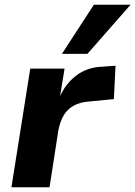

<svg xmlns="http://www.w3.org/2000/svg" viewBox="-20 -786 568 806"><path d="M28 0 107 -498H251L231 -374H229Q251 -430 297 -466.5Q343 -503 407 -506L465 -510L458 -370L355 -360Q315 -357 288.5 -342Q262 -327 247 -301Q232 -275 225 -239L188 0ZM240 -560 374 -766H528L347 -560Z"/></svg>

Font: Nunito Sans 9pt ExtraBold
Style: Italic
Weight: 800
Italic angle: -9°
Version: Version 3.101;gftools[0.9.27]